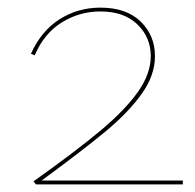

<svg xmlns="http://www.w3.org/2000/svg" viewBox="-20 -483 512 503"><path d="M459 -10V0H74L68 -8Q179 -87 243.5 -141Q308 -195 341.5 -242.5Q375 -290 375 -336Q375 -385 340 -419Q305 -453 243 -453Q188 -453 141.5 -424Q95 -395 71 -338L61 -342Q88 -402 136 -432.5Q184 -463 243 -463Q311 -463 348.5 -426.5Q386 -390 386 -336Q386 -286 351.5 -237.5Q317 -189 257.5 -139.5Q198 -90 89 -10Z"/></svg>

Font: Ysabeau SC Hairline
Style: Regular
Weight: 100
Designer: Christian Thalmann (Catharsis Fonts)
Version: Version 0.003